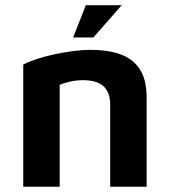

<svg xmlns="http://www.w3.org/2000/svg" viewBox="-20 -707 643 727"><path d="M68 -462.6Q87.2 -472.8 117.5 -482.9Q147.8 -493 183.3 -500.8Q218.8 -508.6 255 -513.4Q291.2 -518.2 322.8 -518.2Q391.6 -518.2 438.8 -500.3Q486 -482.4 510.6 -442.9Q535.2 -403.4 535.2 -338.2V0H397.2V-311.8Q397.2 -331 392.1 -347.7Q387 -364.4 375.5 -376.9Q364 -389.4 343.9 -396.4Q323.8 -403.4 293.8 -403.4Q270 -403.4 245.7 -398.1Q221.4 -392.8 206 -385.8V0H68ZM257 -565.2 305 -687.4H440.8L333.8 -565.2Z"/></svg>

Font: Maven Pro VF Beta
Style: Regular
Weight: 400
Designer: Joe Prince
Foundry: Joe Prince
Version: Version 2.002